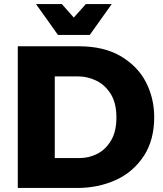

<svg xmlns="http://www.w3.org/2000/svg" viewBox="-20 -930 806 950"><path d="M363 0H68V-701H370Q491 -701 574 -654Q661 -603.5 702 -523.5Q743 -443.5 743 -351Q743 -238 692.5 -159.5Q638.5 -77.5 551.8 -38.8Q465 0 363 0ZM424 -757H267L158 -910H286L345 -843L405 -910H533ZM375 -148Q420 -148 461.5 -169Q503 -190 530.5 -236.5Q556 -281 556 -349Q556 -418.5 529 -463.5Q499.5 -510.5 456 -531.2Q412.5 -552 366 -552H251V-148Z"/></svg>

Font: Argentum Novus
Style: Bold
Weight: 700
Designer: Julieta Ulanovsky (font) & Cristiano Sobral (main changes)
Foundry: Julieta Ulanovsky (font) & Cristiano Sobral (main changes)
Version: Version 3.00;November 27, 2020;FontCreator 13.0.0.2655 64-bi